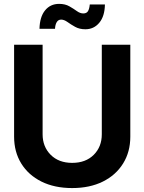

<svg xmlns="http://www.w3.org/2000/svg" viewBox="-20 -958 744 990"><path d="M352.1 11.7Q261.2 11.7 193.8 -21.7Q126.5 -55.2 89.6 -115Q52.7 -174.8 52.7 -253.4V-727.5H199.7V-265.6Q199.7 -201.7 241.2 -159.9Q282.7 -118.2 352.1 -118.2Q421.9 -118.2 463.4 -159.7Q504.9 -201.2 504.9 -265.6V-727.5H651.9V-253.4Q651.9 -174.8 614.7 -115Q577.6 -55.2 510.3 -21.7Q442.9 11.7 352.1 11.7ZM420.4 -807.1Q389.6 -807.1 367.4 -819.6Q345.2 -832 327.9 -844.5Q310.5 -856.9 295.4 -856.9Q280.3 -856.9 272.5 -843.8Q264.6 -830.6 263.7 -809.6H183.6Q185.1 -871.1 212.4 -904.5Q239.7 -938 284.7 -938Q315.9 -938 337.6 -925.5Q359.4 -913.1 376.2 -900.9Q393.1 -888.7 409.7 -888.7Q426.3 -888.7 433.6 -900.4Q440.9 -912.1 442.9 -935.1H521Q520 -874 491.9 -840.6Q463.9 -807.1 420.4 -807.1Z"/></svg>

Font: Inter Display
Style: Bold
Weight: 700
Designer: Rasmus Andersson
Foundry: rsms
Version: Version 4.001;git-9221beed3